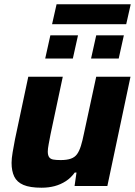

<svg xmlns="http://www.w3.org/2000/svg" viewBox="-20 -868 631 896"><path d="M174 8Q120 8 89.5 -5Q59 -18 46.5 -44Q34 -70 34 -108Q34 -128 39 -157.5Q44 -187 50 -218L112 -510H273L216 -242Q211 -216 207 -194.5Q203 -173 203 -161Q203 -144 209 -135Q215 -126 228 -123.5Q241 -121 263 -121Q292 -121 310.5 -127.5Q329 -134 339.5 -148.5Q350 -163 357.5 -187Q365 -211 372 -246L429 -510H589L481 0H328L337 -63H329Q311 -38 287 -22.5Q263 -7 235 0.5Q207 8 174 8ZM405 -595 429 -703H558L534 -595ZM191 -595 215 -703H344L320 -595ZM223 -755 244 -848H590L569 -755Z"/></svg>

Font: Saira Thin
Style: Bold Italic
Weight: 700
Italic angle: -12°
Version: Version 1.101